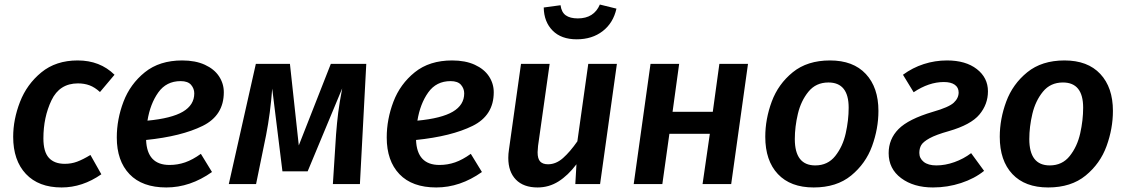

<svg xmlns="http://www.w3.org/2000/svg" viewBox="-20 -810 4957 845"><path d="M484 -481 420 -405Q397 -426 374 -434.5Q351 -443 323 -443Q242 -443 206.5 -368.5Q171 -294 171 -201Q171 -142 195 -115.5Q219 -89 265 -89Q294 -89 319.5 -98.5Q345 -108 378 -128L426 -43Q343 15 251 15Q150 15 94 -44.5Q38 -104 38 -208Q38 -284 68 -361.5Q98 -439 162 -491.5Q226 -544 322 -544Q420 -544 484 -481Z M623 -194Q627 -84 726 -84Q762 -84 795 -95.5Q828 -107 864 -133L913 -53Q817 15 712 15Q606 15 550 -43.5Q494 -102 494 -205Q494 -285 523.5 -362.5Q553 -440 617.5 -492Q682 -544 782 -544Q840 -544 881.5 -525Q923 -506 944 -474Q965 -442 965 -404Q965 -302 872 -256Q779 -210 623 -194ZM835 -399Q835 -420 821 -436.5Q807 -453 775 -453Q712 -453 676.5 -403Q641 -353 629 -279Q735 -289 785 -318.5Q835 -348 835 -399Z M1564 0H1445L1459 -219Q1463 -271 1468.5 -314.5Q1474 -358 1486 -421L1334 -56H1223L1178 -420Q1170 -312 1151 -215L1107 0H987L1106 -529H1256L1295 -170L1436 -529H1592Z M1811 -194Q1815 -84 1914 -84Q1950 -84 1983 -95.5Q2016 -107 2052 -133L2101 -53Q2005 15 1900 15Q1794 15 1738 -43.5Q1682 -102 1682 -205Q1682 -285 1711.5 -362.5Q1741 -440 1805.5 -492Q1870 -544 1970 -544Q2028 -544 2069.5 -525Q2111 -506 2132 -474Q2153 -442 2153 -404Q2153 -302 2060 -256Q1967 -210 1811 -194ZM2023 -399Q2023 -420 2009 -436.5Q1995 -453 1963 -453Q1900 -453 1864.5 -403Q1829 -353 1817 -279Q1923 -289 1973 -318.5Q2023 -348 2023 -399Z M2217 -115Q2217 -133 2220 -152L2273 -529H2399L2348 -168Q2346 -148 2346 -140Q2346 -111 2357.5 -99Q2369 -87 2392 -87Q2427 -87 2458 -114.5Q2489 -142 2521 -188L2569 -529H2695L2621 0H2512L2517 -87Q2480 -38 2438 -11.5Q2396 15 2346 15Q2284 15 2250.5 -19.5Q2217 -54 2217 -115ZM2373 -777 2447 -787Q2451 -756 2470 -742.5Q2489 -729 2523 -729Q2594 -729 2620 -790L2693 -772Q2679 -709 2632.5 -673Q2586 -637 2518 -637Q2450 -637 2412 -675.5Q2374 -714 2373 -777Z M3104 -221H2926L2895 0H2769L2843 -529H2969L2940 -318H3117L3146 -529H3272L3198 0H3072Z M3348 -208Q3348 -286 3376.5 -363Q3405 -440 3469 -492Q3533 -544 3633 -544Q3735 -544 3790.5 -484.5Q3846 -425 3846 -322Q3846 -244 3818 -167Q3790 -90 3726 -37.5Q3662 15 3561 15Q3459 15 3403.5 -44Q3348 -103 3348 -208ZM3715 -336Q3715 -447 3626 -447Q3571 -447 3538 -406.5Q3505 -366 3491.5 -309Q3478 -252 3478 -198Q3478 -82 3568 -82Q3623 -82 3656 -123.5Q3689 -165 3702 -223Q3715 -281 3715 -336Z M4328 -408Q4328 -351 4290.5 -306Q4253 -261 4156 -233Q4099 -217 4071 -201.5Q4043 -186 4034.5 -171.5Q4026 -157 4026 -137Q4026 -113 4045.5 -97.5Q4065 -82 4101 -82Q4140 -82 4180.5 -96.5Q4221 -111 4254 -136L4311 -58Q4269 -24 4209.5 -4.5Q4150 15 4086 15Q4001 15 3946 -26Q3891 -67 3891 -136Q3891 -198 3934.5 -242Q3978 -286 4086 -318Q4156 -338 4177.5 -358Q4199 -378 4199 -403Q4199 -425 4182 -437Q4165 -449 4134 -449Q4068 -449 4001 -404L3954 -481Q3996 -512 4045.5 -528Q4095 -544 4148 -544Q4230 -544 4279 -506Q4328 -468 4328 -408Z M4380 -208Q4380 -286 4408.5 -363Q4437 -440 4501 -492Q4565 -544 4665 -544Q4767 -544 4822.5 -484.5Q4878 -425 4878 -322Q4878 -244 4850 -167Q4822 -90 4758 -37.5Q4694 15 4593 15Q4491 15 4435.5 -44Q4380 -103 4380 -208ZM4747 -336Q4747 -447 4658 -447Q4603 -447 4570 -406.5Q4537 -366 4523.5 -309Q4510 -252 4510 -198Q4510 -82 4600 -82Q4655 -82 4688 -123.5Q4721 -165 4734 -223Q4747 -281 4747 -336Z"/></svg>

Font: FiraGO Medium
Style: Italic
Weight: 500
Italic angle: -8°
Designer: bBox Type GmbH
Foundry: bBox Type GmbH
Version: Version 1.001